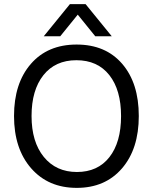

<svg xmlns="http://www.w3.org/2000/svg" viewBox="-20 -903 740 931"><path d="M272 -727H192L319 -883H395L522 -727H442L357 -832ZM350.5 -611Q248 -611 190.5 -538.5Q133 -466 133 -340.5Q133 -215 192.5 -142Q252 -69 353 -69Q454 -69 510.5 -141Q567 -213 567 -340Q567 -467 510 -539Q453 -611 350.5 -611ZM351.5 -687Q492 -687 572.5 -593.5Q653 -500 653 -340.5Q653 -181 571.5 -86.5Q490 8 352 8Q214 8 131 -87Q48 -182 48 -340.5Q48 -499 129.5 -593Q211 -687 351.5 -687Z"/></svg>

Font: Hind Jalandhar
Style: Regular
Weight: 400
Designer: Namrata Goyal
Foundry: Indian Type Foundry
Version: Version 0.702;PS 1.0;hotconv 1.0.81;makeotf.lib2.5.63406